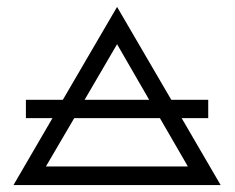

<svg xmlns="http://www.w3.org/2000/svg" viewBox="-20 -537 680 556"><path d="M412 -248H225L319 -409ZM506 -195H583V-248H476L319 -517L162 -248H55V-195H132L19 -1H619ZM195 -195H443L524 -55H113Z"/></svg>

Font: Astronomicon
Style: Regular
Weight: 400
Version: Version 1.1